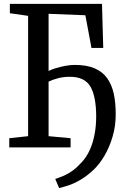

<svg xmlns="http://www.w3.org/2000/svg" viewBox="-20 -763 645 994"><path d="M286 210.5 266 163.5Q290.5 155.5 312.5 145.8Q334.5 136 356.8 119.8Q379 103.5 403 77Q427 51.5 443.8 15.5Q460.5 -20.5 469.2 -65.2Q478 -110 478 -161Q477.5 -265 447.8 -315.2Q418 -365.5 341.5 -365.5Q308 -365.5 279.5 -357.8Q251 -350 231.5 -340.5V-58L345.5 -47.5V0H28V-47.5L125.5 -58V-681L31 -694.5V-743H508L514.5 -515H453.5L422 -684L231.5 -691.5V-395.5Q245.5 -403 269.2 -410.2Q293 -417.5 319.2 -422.2Q345.5 -427 366.5 -427Q429 -427 470 -409.2Q511 -391.5 534.8 -358.2Q558.5 -325 568.8 -278.5Q579 -232 579 -173.5Q579.5 -112 563.2 -56.8Q547 -1.5 520.8 43.2Q494.5 88 463.5 117Q427 150.5 393.8 169.5Q360.5 188.5 333.2 197.2Q306 206 286 210.5Z"/></svg>

Font: Merriweather 24pt SemiCondensed
Style: Regular
Weight: 400
Width: 4
Designer: Eben Sorkin
Foundry: Eben Sorkin
Version: Version 2.100